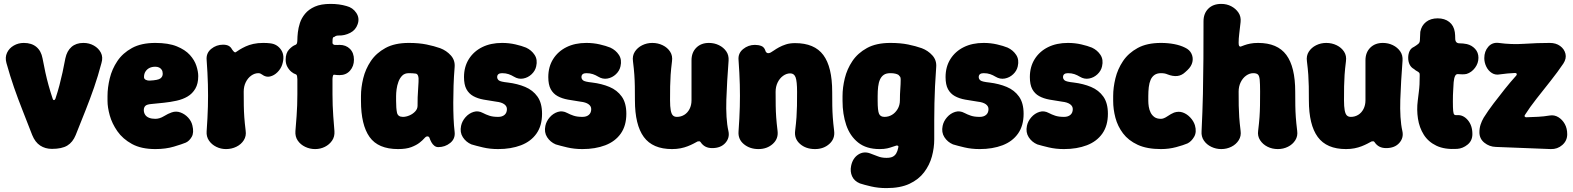

<svg xmlns="http://www.w3.org/2000/svg" viewBox="-20 -742 8061 984"><path d="M246 21Q212 21 186 4Q160 -13 145 -50Q118 -120 95 -178Q72 -236 52 -293.5Q32 -351 13 -419Q5 -448 16 -471.5Q27 -495 50.5 -508.5Q74 -522 102 -522Q142 -522 166.5 -501.5Q191 -481 198 -443Q205 -405 212.5 -371Q220 -337 229 -304.5Q238 -272 250 -236Q252 -229 256.5 -229Q261 -229 264 -236Q276 -272 284.5 -304.5Q293 -337 300.5 -371Q308 -405 315 -443Q323 -481 346.5 -501.5Q370 -522 407 -522H408Q437 -522 461 -508.5Q485 -495 497 -472Q509 -449 500 -419Q482 -351 462 -293.5Q442 -236 419 -178Q396 -120 368 -50Q353 -13 325 4Q297 21 246 21Z M776 22Q704 22 656.5 -4Q609 -30 581.5 -69.5Q554 -109 542.5 -150.5Q531 -192 531 -225V-250Q531 -293 542.5 -340.5Q554 -388 581.5 -429Q609 -470 656.5 -496Q704 -522 776 -522Q843 -522 886 -504.5Q929 -487 953 -460.5Q977 -434 986.5 -404.5Q996 -375 996 -352Q996 -313 981 -287.5Q966 -262 941.5 -247.5Q917 -233 885.5 -226Q854 -219 820.5 -215.5Q787 -212 756 -209Q732 -207 724.5 -199Q717 -191 717 -178Q717 -165 723.5 -154.5Q730 -144 743.5 -138.5Q757 -133 776 -133Q798 -133 820 -146.5Q842 -160 860 -166Q883 -174 905.5 -165.5Q928 -157 944.5 -139Q961 -121 966 -99Q975 -62 962.5 -40.5Q950 -19 932 -11Q913 -3 871 9.5Q829 22 776 22ZM748 -329Q790 -331 802 -340Q814 -349 814 -364Q814 -376 809 -384Q804 -392 795.5 -396Q787 -400 776 -400Q759 -400 746.5 -394Q734 -388 726 -376Q718 -364 718 -347Q718 -337 728 -332.5Q738 -328 748 -329Z M1138 22Q1112 22 1088.5 10.5Q1065 -1 1051 -21.5Q1037 -42 1039 -69Q1044 -139 1045.5 -195.5Q1047 -252 1045.5 -309.5Q1044 -367 1039 -435Q1036 -470 1062.5 -491.5Q1089 -513 1123 -513Q1141 -513 1152 -507Q1163 -501 1169 -489Q1176 -479 1180.5 -475.5Q1185 -472 1189 -475Q1197 -481 1209.5 -488.5Q1222 -496 1239 -504Q1256 -512 1278.5 -517Q1301 -522 1329 -522Q1339 -522 1348.5 -521.5Q1358 -521 1365 -520Q1401 -516 1421 -486Q1441 -456 1426 -410Q1419 -389 1402 -372Q1385 -355 1364 -350Q1343 -345 1323 -360Q1319 -363 1314.5 -365Q1310 -367 1304 -367Q1285 -367 1267.5 -354.5Q1250 -342 1239.5 -320.5Q1229 -299 1229 -272Q1229 -230 1229.5 -200.5Q1230 -171 1232 -142Q1234 -113 1239 -72Q1243 -45 1229.5 -23.5Q1216 -2 1191.5 10Q1167 22 1138 22Z M1595 22Q1568 22 1544 10.5Q1520 -1 1506 -21.5Q1492 -42 1494 -70Q1498 -116 1500 -146.5Q1502 -177 1503 -202.5Q1504 -228 1504 -259Q1504 -290 1504 -336Q1504 -343 1502.5 -351.5Q1501 -360 1494 -362Q1486 -364 1474 -373.5Q1462 -383 1453 -399Q1444 -415 1444 -436Q1444 -470 1461.5 -488.5Q1479 -507 1494 -512Q1501 -515 1502.5 -522.5Q1504 -530 1504 -538Q1504 -553 1506.5 -576Q1509 -599 1517 -624Q1525 -649 1543.5 -671.5Q1562 -694 1593.5 -708Q1625 -722 1674 -722Q1719 -722 1756 -711Q1788 -703 1806 -676Q1824 -649 1813 -618Q1803 -588 1774.5 -573.5Q1746 -559 1716 -560Q1707 -560 1702 -558Q1697 -556 1694 -553Q1689 -553 1687 -549.5Q1685 -546 1684.5 -539.5Q1684 -533 1684 -523Q1684 -518 1687 -515.5Q1690 -513 1693 -512Q1701 -511 1709 -511.5Q1717 -512 1720 -512Q1753 -512 1773.5 -491.5Q1794 -471 1794 -436Q1794 -403 1774 -380Q1754 -357 1720 -357Q1712 -357 1707 -357.5Q1702 -358 1693 -359Q1688 -360 1686 -352Q1684 -344 1684 -336Q1684 -290 1684 -259Q1684 -228 1685 -202.5Q1686 -177 1688 -146.5Q1690 -116 1694 -70Q1696 -42 1682 -21.5Q1668 -1 1645 10.5Q1622 22 1595 22Z M2020 22Q1918 22 1874 -40Q1830 -102 1830 -225V-250Q1830 -293 1841.5 -340.5Q1853 -388 1880.5 -429Q1908 -470 1955.5 -496Q2003 -522 2075 -522Q2127 -522 2166 -514Q2205 -506 2236 -495Q2268 -483 2290.5 -458Q2313 -433 2310 -398Q2306 -349 2304.5 -303.5Q2303 -258 2303 -216.5Q2303 -175 2304.5 -137Q2306 -99 2310 -66Q2314 -31 2287.5 -9.5Q2261 12 2226 12Q2215 12 2206 5Q2197 -2 2191 -13Q2184 -26 2181.5 -34.5Q2179 -43 2170 -43Q2163 -43 2154.5 -33Q2146 -23 2130 -10.5Q2114 2 2088 12Q2062 22 2020 22ZM2045 -143Q2061 -143 2078.5 -150.5Q2096 -158 2108 -171Q2120 -184 2120 -200Q2120 -225 2120.5 -243Q2121 -261 2122.5 -279Q2124 -297 2125 -322Q2128 -364 2109 -365Q2103 -366 2093.5 -366.5Q2084 -367 2075 -367Q2054 -367 2041.5 -354.5Q2029 -342 2022 -323Q2015 -304 2012.5 -284.5Q2010 -265 2010 -250V-225Q2010 -187 2014.5 -165Q2019 -143 2045 -143Z M2533 22Q2491 22 2455 13.5Q2419 5 2396 -2Q2368 -14 2352 -39Q2336 -64 2343 -97Q2348 -121 2365.5 -141Q2383 -161 2407 -168.5Q2431 -176 2455 -163Q2470 -155 2488 -149Q2506 -143 2533 -143Q2554 -143 2566 -153.5Q2578 -164 2578 -183Q2578 -198 2564 -208Q2550 -218 2523 -221Q2489 -226 2458.5 -231.5Q2428 -237 2405.5 -249.5Q2383 -262 2370.5 -285Q2358 -308 2358 -347Q2358 -400 2383 -439.5Q2408 -479 2451.5 -500.5Q2495 -522 2553 -522Q2589 -522 2621.5 -514.5Q2654 -507 2676 -498Q2704 -485 2720 -460.5Q2736 -436 2728 -402Q2723 -379 2704.5 -361.5Q2686 -344 2661.5 -339.5Q2637 -335 2614 -349Q2601 -357 2586.5 -362Q2572 -367 2553 -367Q2541 -367 2534.5 -362Q2528 -357 2528 -347Q2528 -337 2536.5 -330Q2545 -323 2583 -319Q2632 -313 2671.5 -296.5Q2711 -280 2734.5 -247Q2758 -214 2758 -159Q2758 -98 2729.5 -57.5Q2701 -17 2650 2.5Q2599 22 2533 22Z M2965 22Q2923 22 2887 13.5Q2851 5 2828 -2Q2800 -14 2784 -39Q2768 -64 2775 -97Q2780 -121 2797.5 -141Q2815 -161 2839 -168.5Q2863 -176 2887 -163Q2902 -155 2920 -149Q2938 -143 2965 -143Q2986 -143 2998 -153.5Q3010 -164 3010 -183Q3010 -198 2996 -208Q2982 -218 2955 -221Q2921 -226 2890.5 -231.5Q2860 -237 2837.5 -249.5Q2815 -262 2802.5 -285Q2790 -308 2790 -347Q2790 -400 2815 -439.5Q2840 -479 2883.5 -500.5Q2927 -522 2985 -522Q3021 -522 3053.5 -514.5Q3086 -507 3108 -498Q3136 -485 3152 -460.5Q3168 -436 3160 -402Q3155 -379 3136.5 -361.5Q3118 -344 3093.5 -339.5Q3069 -335 3046 -349Q3033 -357 3018.5 -362Q3004 -367 2985 -367Q2973 -367 2966.5 -362Q2960 -357 2960 -347Q2960 -337 2968.5 -330Q2977 -323 3015 -319Q3064 -313 3103.5 -296.5Q3143 -280 3166.5 -247Q3190 -214 3190 -159Q3190 -98 3161.5 -57.5Q3133 -17 3082 2.5Q3031 22 2965 22Z M3713 -71Q3721 -36 3697.5 -9.5Q3674 17 3630 17Q3610 17 3595.5 9.5Q3581 2 3571 -13Q3568 -18 3563.5 -18Q3559 -18 3555 -17Q3546 -12 3533.5 -5.5Q3521 1 3504.5 7.5Q3488 14 3468 18Q3448 22 3424 22Q3325 22 3279.5 -40Q3234 -102 3234 -228Q3234 -270 3233.5 -299.5Q3233 -329 3231 -358.5Q3229 -388 3224 -428Q3220 -456 3233.5 -477Q3247 -498 3271 -510Q3295 -522 3323 -522Q3352 -522 3376.5 -510Q3401 -498 3414.5 -477Q3428 -456 3424 -428Q3419 -388 3417 -358.5Q3415 -329 3414.5 -299.5Q3414 -270 3414 -228Q3414 -196 3417.5 -177Q3421 -158 3428.5 -150.5Q3436 -143 3449 -143Q3470 -143 3487 -153.5Q3504 -164 3514 -183.5Q3524 -203 3524 -228Q3524 -270 3524 -300.5Q3524 -331 3524 -361Q3524 -391 3524 -433Q3524 -473 3548.5 -497.5Q3573 -522 3613 -522Q3641 -522 3664.5 -510.5Q3688 -499 3702 -479Q3716 -459 3714 -431Q3710 -379 3707 -328Q3704 -277 3702.5 -230.5Q3701 -184 3703.5 -143Q3706 -102 3713 -71Z M3765 -435Q3762 -469 3788.5 -490.5Q3815 -512 3849 -512Q3867 -512 3881.5 -506.5Q3896 -501 3902 -484Q3904 -475 3911 -471Q3918 -467 3930 -473Q3936 -476 3946.5 -483.5Q3957 -491 3972.5 -499.5Q3988 -508 4008 -514.5Q4028 -521 4055 -521Q4154 -521 4199.5 -460Q4245 -399 4245 -271Q4245 -229 4245.5 -199.5Q4246 -170 4248 -141Q4250 -112 4255 -71Q4260 -31 4230.5 -4.5Q4201 22 4157 22Q4110 22 4080 -4.5Q4050 -31 4055 -71Q4060 -112 4062 -141Q4064 -170 4064.5 -199.5Q4065 -229 4065 -271Q4065 -325 4057.5 -345.5Q4050 -366 4030 -366Q4011 -366 3993.5 -353.5Q3976 -341 3965.5 -319.5Q3955 -298 3955 -271Q3955 -229 3955.5 -199.5Q3956 -170 3958 -141Q3960 -112 3965 -71Q3970 -31 3940.5 -4.5Q3911 22 3867 22Q3823 22 3792.5 -3Q3762 -28 3765 -68Q3770 -138 3771.5 -194.5Q3773 -251 3771.5 -308.5Q3770 -366 3765 -435Z M4523 222Q4481 222 4444.5 213.5Q4408 205 4387 198Q4358 186 4347 161.5Q4336 137 4342 108Q4350 69 4378 50.5Q4406 32 4439 44Q4459 51 4478.5 59Q4498 67 4523 67Q4544 67 4555.5 61Q4567 55 4573.5 43.5Q4580 32 4583 17Q4586 8 4582.5 5.5Q4579 3 4574 4Q4566 6 4554 10.5Q4542 15 4526.5 18.5Q4511 22 4488 22Q4420 22 4378 -11.5Q4336 -45 4317 -101Q4298 -157 4298 -225V-250Q4298 -293 4309.5 -340.5Q4321 -388 4348.5 -429Q4376 -470 4423.5 -496Q4471 -522 4543 -522Q4595 -522 4634 -514Q4673 -506 4704 -495Q4736 -483 4758.5 -458Q4781 -433 4778 -398Q4774 -345 4772 -300Q4770 -255 4769 -213Q4768 -171 4768 -126.5Q4768 -82 4768 -28Q4768 16 4756 60Q4744 104 4716 141Q4688 178 4641 200Q4594 222 4523 222ZM4513 -143Q4534 -143 4551.5 -153.5Q4569 -164 4580.5 -183.5Q4592 -203 4592 -228Q4592 -260 4594 -285.5Q4596 -311 4596 -334Q4596 -344 4593.5 -348Q4591 -352 4585 -358Q4579 -362 4568.5 -364.5Q4558 -367 4543 -367Q4522 -367 4509.5 -358.5Q4497 -350 4490 -334.5Q4483 -319 4480.5 -297.5Q4478 -276 4478 -250V-225Q4478 -175 4485 -159Q4492 -143 4513 -143Z M5001 22Q4959 22 4923 13.5Q4887 5 4864 -2Q4836 -14 4820 -39Q4804 -64 4811 -97Q4816 -121 4833.5 -141Q4851 -161 4875 -168.5Q4899 -176 4923 -163Q4938 -155 4956 -149Q4974 -143 5001 -143Q5022 -143 5034 -153.5Q5046 -164 5046 -183Q5046 -198 5032 -208Q5018 -218 4991 -221Q4957 -226 4926.5 -231.5Q4896 -237 4873.5 -249.5Q4851 -262 4838.5 -285Q4826 -308 4826 -347Q4826 -400 4851 -439.5Q4876 -479 4919.5 -500.5Q4963 -522 5021 -522Q5057 -522 5089.5 -514.5Q5122 -507 5144 -498Q5172 -485 5188 -460.5Q5204 -436 5196 -402Q5191 -379 5172.5 -361.5Q5154 -344 5129.5 -339.5Q5105 -335 5082 -349Q5069 -357 5054.5 -362Q5040 -367 5021 -367Q5009 -367 5002.5 -362Q4996 -357 4996 -347Q4996 -337 5004.5 -330Q5013 -323 5051 -319Q5100 -313 5139.5 -296.5Q5179 -280 5202.5 -247Q5226 -214 5226 -159Q5226 -98 5197.5 -57.5Q5169 -17 5118 2.5Q5067 22 5001 22Z M5433 22Q5391 22 5355 13.5Q5319 5 5296 -2Q5268 -14 5252 -39Q5236 -64 5243 -97Q5248 -121 5265.5 -141Q5283 -161 5307 -168.5Q5331 -176 5355 -163Q5370 -155 5388 -149Q5406 -143 5433 -143Q5454 -143 5466 -153.5Q5478 -164 5478 -183Q5478 -198 5464 -208Q5450 -218 5423 -221Q5389 -226 5358.5 -231.5Q5328 -237 5305.5 -249.5Q5283 -262 5270.5 -285Q5258 -308 5258 -347Q5258 -400 5283 -439.5Q5308 -479 5351.5 -500.5Q5395 -522 5453 -522Q5489 -522 5521.5 -514.5Q5554 -507 5576 -498Q5604 -485 5620 -460.5Q5636 -436 5628 -402Q5623 -379 5604.5 -361.5Q5586 -344 5561.5 -339.5Q5537 -335 5514 -349Q5501 -357 5486.5 -362Q5472 -367 5453 -367Q5441 -367 5434.5 -362Q5428 -357 5428 -347Q5428 -337 5436.5 -330Q5445 -323 5483 -319Q5532 -313 5571.5 -296.5Q5611 -280 5634.5 -247Q5658 -214 5658 -159Q5658 -98 5629.5 -57.5Q5601 -17 5550 2.5Q5499 22 5433 22Z M5930 22Q5858 22 5810.5 0Q5763 -22 5735.5 -58.5Q5708 -95 5696.5 -138.5Q5685 -182 5685 -225V-250Q5685 -293 5696.5 -340.5Q5708 -388 5735.5 -429Q5763 -470 5810.5 -496Q5858 -522 5930 -522Q5966 -522 5997.5 -516Q6029 -510 6053 -498Q6077 -487 6086.5 -466.5Q6096 -446 6091 -424Q6086 -402 6066 -383L6054 -372Q6036 -355 6013.5 -352.5Q5991 -350 5963 -361Q5950 -367 5930 -367Q5910 -367 5897 -358Q5884 -349 5877 -333Q5870 -317 5867.5 -295.5Q5865 -274 5865 -250V-225Q5865 -211 5867.5 -195Q5870 -179 5877 -165Q5884 -151 5896.5 -142Q5909 -133 5930 -133Q5944 -133 5963 -146Q5982 -159 5997 -165Q6021 -173 6042 -165.5Q6063 -158 6080 -140Q6097 -122 6104 -100Q6114 -65 6100 -41Q6086 -17 6066 -7Q6045 2 6008 12Q5971 22 5930 22Z M6239 22Q6212 22 6188 10.5Q6164 -1 6150 -21.5Q6136 -42 6138 -69Q6143 -170 6145 -260.5Q6147 -351 6147.5 -442Q6148 -533 6148 -633Q6148 -673 6172.5 -697.5Q6197 -722 6239 -722Q6267 -722 6290 -710Q6313 -698 6327 -677.5Q6341 -657 6338 -629Q6334 -592 6331 -568Q6328 -544 6328 -523Q6328 -511 6330.5 -507Q6333 -503 6338 -503Q6346 -506 6358 -510.5Q6370 -515 6387.5 -518.5Q6405 -522 6428 -522Q6527 -522 6572.5 -460.5Q6618 -399 6618 -272Q6618 -230 6618.5 -200.5Q6619 -171 6621 -142Q6623 -113 6628 -72Q6632 -45 6618.5 -23.5Q6605 -2 6581 10Q6557 22 6529 22Q6500 22 6476 10Q6452 -2 6438 -23.5Q6424 -45 6428 -72Q6433 -113 6435 -142Q6437 -171 6437.5 -200.5Q6438 -230 6438 -272Q6438 -313 6436 -333.5Q6434 -354 6426.5 -360.5Q6419 -367 6403 -367Q6384 -367 6366.5 -354.5Q6349 -342 6338.5 -320.5Q6328 -299 6328 -272Q6328 -230 6328.5 -200.5Q6329 -171 6331 -142Q6333 -113 6338 -72Q6342 -45 6328.5 -23.5Q6315 -2 6291 10Q6267 22 6239 22Z M7167 -71Q7175 -36 7151.5 -9.5Q7128 17 7084 17Q7064 17 7049.5 9.5Q7035 2 7025 -13Q7022 -18 7017.5 -18Q7013 -18 7009 -17Q7000 -12 6987.5 -5.5Q6975 1 6958.5 7.5Q6942 14 6922 18Q6902 22 6878 22Q6779 22 6733.5 -40Q6688 -102 6688 -228Q6688 -270 6687.5 -299.5Q6687 -329 6685 -358.5Q6683 -388 6678 -428Q6674 -456 6687.5 -477Q6701 -498 6725 -510Q6749 -522 6777 -522Q6806 -522 6830.5 -510Q6855 -498 6868.5 -477Q6882 -456 6878 -428Q6873 -388 6871 -358.5Q6869 -329 6868.5 -299.5Q6868 -270 6868 -228Q6868 -196 6871.5 -177Q6875 -158 6882.5 -150.5Q6890 -143 6903 -143Q6924 -143 6941 -153.5Q6958 -164 6968 -183.5Q6978 -203 6978 -228Q6978 -270 6978 -300.5Q6978 -331 6978 -361Q6978 -391 6978 -433Q6978 -473 7002.5 -497.5Q7027 -522 7067 -522Q7095 -522 7118.5 -510.5Q7142 -499 7156 -479Q7170 -459 7168 -431Q7164 -379 7161 -328Q7158 -277 7156.5 -230.5Q7155 -184 7157.5 -143Q7160 -102 7167 -71Z M7448 21Q7384 25 7342 5Q7300 -15 7277 -51.5Q7254 -88 7247 -134Q7240 -180 7246 -226Q7249 -252 7251.5 -271Q7254 -290 7255 -309.5Q7256 -329 7256 -354Q7257 -365 7253 -369.5Q7249 -374 7242.5 -377Q7236 -380 7227 -388Q7212 -396 7204.5 -411Q7197 -426 7197 -446Q7197 -465 7204 -480Q7211 -495 7227 -502Q7240 -510 7248.5 -517Q7257 -524 7257 -537Q7257 -546 7258 -558.5Q7259 -571 7259 -579Q7265 -611 7288.5 -629.5Q7312 -648 7348 -648Q7384 -648 7407.5 -629.5Q7431 -611 7436 -577Q7437 -570 7437.5 -561.5Q7438 -553 7438 -545Q7438 -520 7460 -520Q7469 -520 7479 -519Q7489 -518 7498 -516Q7523 -510 7540 -491.5Q7557 -473 7557 -446Q7557 -418 7539.5 -394.5Q7522 -371 7496 -363Q7486 -361 7475 -361Q7464 -361 7454 -362Q7443 -364 7437.5 -353Q7432 -342 7430 -321Q7429 -298 7427.5 -277.5Q7426 -257 7426 -222Q7426 -189 7427.5 -173.5Q7429 -158 7433.5 -154.5Q7438 -151 7448 -152Q7479 -154 7502.5 -126.5Q7526 -99 7526 -55Q7526 -21 7501.5 -1Q7477 19 7448 21Z M7796 -154Q7792 -149 7794 -145Q7796 -141 7802 -141Q7835 -142 7863.5 -143.5Q7892 -145 7922 -150Q7946 -154 7966.5 -141.5Q7987 -129 7999.5 -106.5Q8012 -84 8012 -54Q8012 -21 7987 1Q7962 23 7928 22L7646 11Q7613 10 7587.5 -10.5Q7562 -31 7562 -64Q7562 -85 7568 -103.5Q7574 -122 7584 -139Q7606 -174 7634 -211Q7662 -248 7692 -285.5Q7722 -323 7751 -355Q7755 -360 7753 -364Q7751 -368 7745 -368Q7725 -367 7706.5 -365.5Q7688 -364 7668 -361Q7644 -356 7625.5 -368Q7607 -380 7597 -401Q7587 -422 7587 -444Q7587 -479 7607.5 -502.5Q7628 -526 7661 -522Q7726 -513 7792 -517.5Q7858 -522 7923 -522Q7954 -522 7975.5 -506.5Q7997 -491 8003 -466.5Q8009 -442 7992 -416Q7963 -373 7926.5 -327Q7890 -281 7855 -236.5Q7820 -192 7796 -154Z"/></svg>

Font: Winky Sans ExtraBold
Style: Regular
Weight: 800
Designer: Simon Atzbach
Foundry: typofactur
Version: Version 1.205